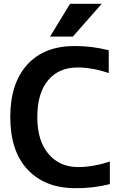

<svg xmlns="http://www.w3.org/2000/svg" viewBox="-20 -983 674 1013"><path d="M559.6 -130.9V-11.7Q472.7 10.7 377 9.8Q218.8 9.8 126.5 -87.4Q34.2 -184.6 34.2 -365.2Q34.2 -543 123.5 -641.6Q212.9 -740.2 374 -740.2Q466.8 -740.2 553.7 -717.8V-597.7Q465.8 -627 388.7 -627Q290 -627 233.4 -559.1Q176.8 -491.2 176.8 -365.2Q176.8 -240.2 235.8 -170.9Q294.9 -101.6 391.6 -101.6Q471.7 -101.6 559.6 -130.9ZM349.6 -962.9H516.6L364.3 -790H244.1Z"/></svg>

Font: Mgen+ 1c bold
Style: Bold
Weight: 700
Designer: [Source Han Sans]
Ryoko NISHIZUKA  (kana & ideographs); Paul D. Hunt (Latin, Greek & Cyrillic); Wenlong ZHANG  (bopomofo
Version: Version 1.059.20150602